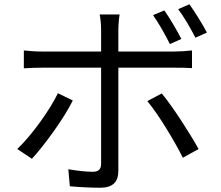

<svg xmlns="http://www.w3.org/2000/svg" viewBox="-20 -839 1040 902"><path d="M870 -819 817 -796C845 -759 876 -705 898 -662L952 -686C933 -723 896 -782 870 -819ZM752 -790 699 -768C726 -730 758 -673 778 -632L832 -656C811 -697 777 -755 752 -790ZM542 -771H448C452 -756 455 -722 455 -700V-597H177C145 -597 120 -599 92 -602V-518C119 -520 147 -521 177 -521H455V-70C455 -44 443 -32 416 -32C390 -32 344 -36 301 -44L308 36C348 40 408 43 450 43C510 43 536 16 536 -37V-521H801C825 -521 855 -521 882 -519V-602C857 -599 824 -597 800 -597H536V-699C536 -721 539 -757 542 -771ZM322 -367 252 -401C213 -320 127 -201 61 -139L130 -93C186 -154 280 -281 322 -367ZM740 -400 672 -364C725 -301 800 -176 839 -98L913 -139C873 -211 793 -336 740 -400Z"/></svg>

Font: DAIFUKU Sans JP
Style: Regular
Weight: 400
Designer: Original font ‘Source Han Sans JP’ : Ryoko NISHIZUKA  (kana, bopomofo & ideographs); Paul D. Hunt (Latin, Greek & Cyrill
Foundry: Daifuku
Version: Version 1.001